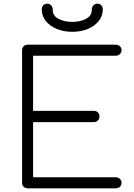

<svg xmlns="http://www.w3.org/2000/svg" viewBox="-20 -1024 726 1044"><path d="M130 0Q117 0 108.5 -8.5Q100 -17 100 -30V-751Q100 -764 108.5 -772.5Q117 -781 130 -781H611Q623 -781 632 -772.5Q641 -764 641 -751Q641 -739 632 -730Q623 -721 611 -721H160V-421H491Q504 -421 512.5 -412.5Q521 -404 521 -391Q521 -378 512.5 -369Q504 -360 491 -360H160V-60H611Q623 -60 632 -51Q641 -42 641 -30Q641 -17 632 -8.5Q623 0 611 0ZM373 -851Q326 -851 288 -867Q250 -883 228.5 -910.5Q207 -938 207 -973Q207 -987 215.5 -995.5Q224 -1004 237 -1004Q250 -1004 258.5 -994.5Q267 -985 267 -968Q267 -939 297.5 -922Q328 -905 373 -905Q418 -905 448.5 -922Q479 -939 479 -968Q479 -985 487.5 -994.5Q496 -1004 509 -1004Q522 -1004 530.5 -995.5Q539 -987 539 -973Q539 -938 517.5 -910.5Q496 -883 458.5 -867Q421 -851 373 -851Z"/></svg>

Font: ComfortaaLight
Style: Regular
Weight: 300
Designer: Johan Aakerlund
Foundry: Johan Aakerlund
Version: Version 3.104; ttfautohint (v1.8.1.43-b0c9)